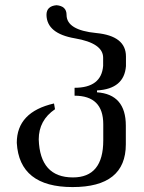

<svg xmlns="http://www.w3.org/2000/svg" viewBox="-20 -719 560 748"><path d="M262.7 9.8Q55.2 9.8 45.4 -162.6Q45.4 -282.7 190.4 -315.9L194.3 -293.5Q130.9 -250.5 130.9 -175.8Q135.7 -27.8 264.2 -27.8Q382.3 -27.8 382.3 -171.9V-234.9Q382.3 -346.2 270.5 -346.2V-377Q375 -377 381.8 -462.4V-494.1Q381.8 -550.8 272 -569.6Q162.1 -588.4 161.1 -661.1Q161.1 -695.3 200.2 -698.7Q239.3 -695.3 239.3 -661.1Q239.3 -601.6 355 -590.3Q470.7 -579.1 470.7 -499V-461.4Q463.9 -372.6 357.9 -366.7V-359.4Q470.2 -351.6 470.2 -229.5V-156.7Q470.2 9.8 262.7 9.8Z"/></svg>

Font: Kelvinch
Style: Regular
Weight: 400
Designer: Paul James MIller
Foundry: High-Logic / Made with FontCreator
Version: Version 3.30 September 23, 2016